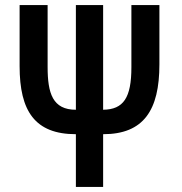

<svg xmlns="http://www.w3.org/2000/svg" viewBox="-20 -734 715 754"><path d="M606 -714H496V-470C496 -350 465 -304 385 -303V-714H278V-303C187 -303 167 -367 167 -471V-714H57V-474C57 -298 117 -207 278 -207V0H385V-207C544 -207 606 -301 606 -481Z"/></svg>

Font: Noto Sans Display Condensed Medium
Style: Regular
Weight: 500
Width: 3
Designer: Monotype Design Team
Foundry: Monotype Imaging Inc.
Version: Version 1.900